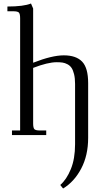

<svg xmlns="http://www.w3.org/2000/svg" viewBox="-20 -766 613 1089"><path d="M22 -702.1V-729Q113.8 -729 155.8 -746.1L168 -717.8V-410.2Q274.9 -452.1 341.8 -452.1Q411.6 -452.1 445.8 -416.5Q480 -380.9 480 -294.9V16.1Q480 115.2 440.7 189.9Q401.4 264.6 337.9 303.2L321.8 283.2Q357.4 252.4 381.6 193.6Q405.8 134.8 405.8 51.8V-290Q405.8 -322.3 400.1 -345.2Q394.5 -368.2 385.7 -381.1Q377 -394 362.5 -401.6Q348.1 -409.2 334.5 -411.1Q320.8 -413.1 301.8 -413.1Q251 -413.1 168 -380.9V-65.9Q168 -41 175 -33.4Q182.1 -25.9 207 -25.9H242.2V0H47.9V-25.9H94.2V-662.1Q94.2 -687 87.2 -694.6Q80.1 -702.1 55.2 -702.1Z"/></svg>

Font: Dihjauti S
Style: Regular
Weight: 400
Designer: T. Christopher White
Version: Version 3.0.0